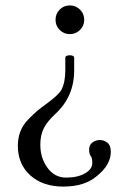

<svg xmlns="http://www.w3.org/2000/svg" viewBox="-20 -459 475 709"><path d="M320.8 143.1Q320.8 124 314.9 116.9Q309.1 109.9 309.1 92.8Q309.1 76.7 321 67.4Q333 58.1 348.1 58.1Q364.3 58.1 376.7 68.1Q389.2 78.1 389.2 101.1Q389.2 149.9 337.9 190.9Q293 230 213.9 230Q137.7 230 91.8 188.5Q45.9 147 45.9 79.1Q45.9 51.3 54.9 27.1Q64 2.9 84 -17.6Q104 -38.1 116.9 -49.1Q129.9 -60.1 154.8 -78.1Q196.8 -108.9 207 -127.9Q221.2 -154.8 221.2 -201.2V-245.1Q221.2 -254.9 237.8 -254.9Q253.9 -254.9 253.9 -245.1V-199.2Q253.9 -102.1 184.1 -38.1Q154.3 -10.3 141.6 14.9Q128.9 40 128.9 75.2Q128.9 125 155.5 160.9Q182.1 196.8 224.1 196.8Q266.1 196.8 293.5 181.4Q320.8 166 320.8 143.1ZM275.4 -423.6Q291 -408.2 291 -386Q291 -363.8 275.4 -348.4Q259.8 -333 237.8 -333Q215.8 -333 200.4 -348.4Q185.1 -363.8 185.1 -386Q185.1 -408.2 200.4 -423.6Q215.8 -439 237.8 -439Q259.8 -439 275.4 -423.6Z"/></svg>

Font: Linux Libertine
Style: Regular
Weight: 400
Designer: Philipp H. Poll
Foundry: Philipp H. Poll
Version: Version 5.3.0 ; ttfautohint (v0.9)